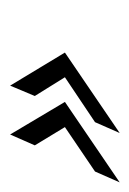

<svg xmlns="http://www.w3.org/2000/svg" viewBox="14 -376 262 389"><g transform="rotate(-90 145.5 -181.0)"><path d="M68 -292 134 -181 -29 -70 -7 -120 83 -181 46 -242ZM167 -292 234 -181 71 -70 93 -120 184 -181 146 -242Z"/></g></svg>

Font: Dynalight
Style: Regular
Weight: 400
Designer: Astigmatic (AOETI)
Foundry: Astigmatic (AOETI)
Version: Version 1.000